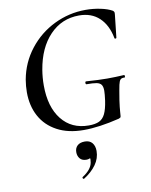

<svg xmlns="http://www.w3.org/2000/svg" viewBox="-98 -707 827 1054"><g transform="rotate(-10 316.0 -180.0)"><path d="M57 -246Q57 -280 63 -316Q80 -409 137 -482Q194 -555 277 -595.5Q360 -636 453 -636Q495 -636 535.5 -627.5Q576 -619 600 -605Q606 -600 607 -596Q608 -592 607 -582L593 -456Q592 -452 587 -452Q582 -452 582 -456Q568 -530 524.5 -571Q481 -612 412 -612Q315 -612 248.5 -542.5Q182 -473 162 -353Q155 -311 155 -267Q155 -147 210 -77.5Q265 -8 361 -8Q397 -8 418.5 -18Q440 -28 452.5 -53.5Q465 -79 472 -126Q477 -164 477 -181Q477 -204 469 -215Q461 -226 442.5 -229.5Q424 -233 387 -233Q385 -233 383.5 -235.5Q382 -238 382 -241Q382 -244 383.5 -246.5Q385 -249 387 -249Q459 -244 505 -244Q550 -244 599 -247Q602 -247 602.5 -240Q603 -233 599 -233Q583 -234 576 -226.5Q569 -219 564.5 -198.5Q560 -178 550 -116Q544 -73 543 -54.5Q542 -36 541 -28Q540 -22 538 -20.5Q536 -19 529 -16Q415 12 330 12Q243 12 181.5 -21Q120 -54 88.5 -112Q57 -170 57 -246ZM283 276Q279 276 277 271.5Q275 267 278 265Q328 233 335 195Q337 183 337 178Q337 153 319 149L350 134Q352 175 315 175Q291 175 279 160.5Q267 146 267 125Q267 102 281.5 88.5Q296 75 323 75Q350 75 364 92Q378 109 378 137Q378 178 353 213Q328 248 285 275Z"/></g></svg>

Font: Cormorant Infant SemiBold
Style: Italic
Weight: 600
Italic angle: -10°
Designer: Christian Thalmann (Catharsis Fonts)
Foundry: Catharsis Fonts
Version: Version 4.000